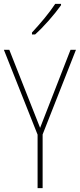

<svg xmlns="http://www.w3.org/2000/svg" viewBox="-20 -971 412 991"><path d="M295 -944V-951H265C232 -901 190 -852 145 -803V-793H161C205 -832 261 -896 295 -944ZM187 -311 28 -714H0L174 -276V0H200V-277L372 -714H344Z"/></svg>

Font: Noto Sans Lao Condensed Thin
Style: Regular
Weight: 100
Width: 3
Designer: Monotype Design Team
Foundry: Monotype Imaging Inc.
Version: Version 2.003